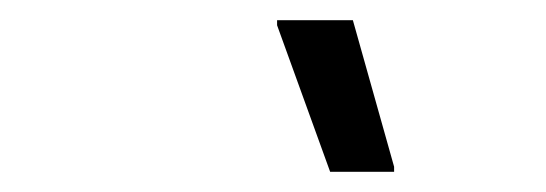

<svg xmlns="http://www.w3.org/2000/svg" viewBox="-20 -720 540 190"><path d="M306.7 -550 254.2 -695V-700H329.2L370 -555V-550Z"/></svg>

Font: Familjen Grotesk
Style: Italic
Weight: 400
Italic angle: -9.46201°
Designer: Anders Wikstroem, Jonas Baeckman, Matilda Gysing, Kristian Moeller
Foundry: Familjen STHLM AB
Version: Version 2.000